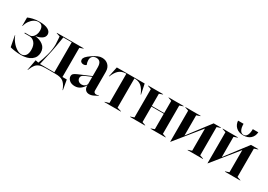

<svg xmlns="http://www.w3.org/2000/svg" viewBox="12 -1629 3764 2692"><g transform="rotate(30 1893.5 -282.5)"><path d="M52 -9 18 -185 23 -186Q39 -139 73.5 -95Q108 -51 150 -24Q192 3 229 3Q271 3 296 -28.5Q321 -60 321 -121Q321 -194 286.5 -234.5Q252 -275 202 -275H121V-286H204Q224 -286 244.5 -302Q265 -318 278.5 -347.5Q292 -377 292 -415Q292 -512 211 -512Q177 -512 143.5 -491.5Q110 -471 84 -434Q58 -397 47 -349H42V-485Q72 -499 119.5 -510.5Q167 -522 225 -522Q316 -522 364 -495Q412 -468 412 -423Q412 -382 374.5 -355Q337 -328 276 -318V-316Q349 -309 402 -268.5Q455 -228 455 -154Q455 -78 394.5 -32Q334 14 225 14Q179 14 129 6.5Q79 -1 52 -9Z M446 -26 495 -16Q527 -91 552.5 -183Q578 -275 578 -361Q578 -393 572 -457Q570 -477 570 -483L512 -503V-508H946V-503L889 -483V-11H959L987 147H982L973 125Q946 59 905 29.5Q864 0 784 0H617Q561 0 525.5 13.5Q490 27 468 54Q446 81 428 125L419 147H414ZM758 -11V-497H622L610 -424Q585 -260 534 -51L525 -11Z M980 -80Q980 -102 994.5 -116.5Q1009 -131 1050 -149L1250 -234V-372Q1250 -431 1229 -456.5Q1208 -482 1170 -482Q1132 -482 1108 -460.5Q1084 -439 1084 -398Q1084 -364 1099 -326Q1080 -310 1053 -310Q1029 -310 1014.5 -323Q1000 -336 1000 -358Q1000 -381 1020 -404.5Q1040 -428 1089 -462Q1139 -495 1172 -509Q1205 -523 1238 -523Q1300 -523 1339.5 -484Q1379 -445 1379 -376V-74Q1379 -56 1390 -45Q1401 -34 1419 -34Q1437 -34 1462 -44V-38Q1415 -11 1388.5 0.5Q1362 12 1334 12Q1294 12 1272 -12Q1250 -36 1250 -78V-86Q1227 -42 1189.5 -13.5Q1152 15 1100 15Q1045 15 1012.5 -13.5Q980 -42 980 -80ZM1174 -53Q1201 -53 1221.5 -67.5Q1242 -82 1250 -103V-222L1156 -182Q1124 -168 1111.5 -154Q1099 -140 1099 -119Q1099 -91 1120 -72Q1141 -53 1174 -53Z M1575 -5 1642 -25V-498H1631Q1568 -496 1526.5 -460.5Q1485 -425 1453 -346H1448L1482 -508H1933L1967 -346H1962Q1929 -425 1887.5 -460.5Q1846 -496 1784 -498H1773V-25L1840 -5V0H1575Z M1989 -5 2047 -25V-483L1989 -503V-508H2232V-503L2177 -483V-286H2377V-483L2322 -503V-508H2565V-503L2507 -483V-25L2565 -5V0H2322V-5L2377 -25V-275H2177V-25L2232 -5V0H1989Z M2651 -483 2593 -503V-508H2839V-503L2781 -483V-155L3050 -508H3169V-503L3111 -483V-25L3169 -5V0H2921V-5L2981 -25V-384L2654 20H2651Z M3255 -483 3197 -503V-508H3443V-503L3385 -483V-155L3654 -508H3773V-503L3715 -483V-25L3773 -5V0H3525V-5L3585 -25V-384L3258 20H3255ZM3327 -712H3416Q3416 -649 3435.5 -613Q3455 -577 3491 -577Q3528 -577 3547 -612.5Q3566 -648 3566 -712H3655Q3650 -647 3607 -608Q3564 -569 3491 -569Q3419 -569 3375.5 -608Q3332 -647 3327 -712Z"/></g></svg>

Font: Nyght Serif Medium
Style: Regular
Weight: 500
Designer: Maksym Kobuzan
Version: Version 0.410